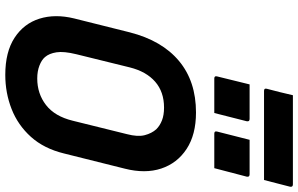

<svg xmlns="http://www.w3.org/2000/svg" viewBox="-226 -910 1156 745"><g transform="rotate(90 352.5 -538.0)"><path d="M417 -720Q503 -720 558.5 -683.5Q614 -647 634.5 -585Q655 -523 635 -444L576 -208Q557 -130 511.5 -79.5Q466 -29 403.5 -4.5Q341 20 271 20Q182 20 127 -16Q72 -52 53 -112.5Q34 -173 52 -247L106 -463Q138 -588 217 -654Q296 -720 417 -720ZM191 -256Q179 -207 183.5 -178.5Q188 -150 202 -134Q213 -121 235 -112.5Q257 -104 285 -104Q344 -104 388 -138Q432 -172 449 -242L501 -452Q512 -494 505 -521Q498 -548 482 -566Q468 -580 447.5 -588Q427 -596 398 -596Q337 -596 297.5 -561.5Q258 -527 242 -463ZM308 -928H442Q453 -928 451 -917L419 -791H285Q274 -791 277 -802ZM523 -928H657Q668 -928 666 -917L633 -791H499Q488 -791 491 -802ZM350 -1096H696Q707 -1096 705 -1085Q698 -1059 692 -1034.5Q686 -1010 679 -984H333Q322 -984 325 -995Q332 -1021 338 -1045.5Q344 -1070 350 -1096Z"/></g></svg>

Font: Recursive Sn Lnr St
Style: Bold Italic
Weight: 700
Italic angle: -15°
Version: Version 1.079;hotconv 1.0.112;makeotfexe 2.5.65598; ttfautoh